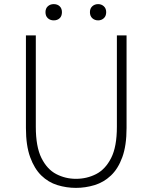

<svg xmlns="http://www.w3.org/2000/svg" viewBox="-20 -900 740 933"><path d="M349 13Q303 13 259 -0.5Q215 -14 181 -47Q147 -80 126.5 -136.5Q106 -193 106 -278V-728H154V-284Q154 -187 181.5 -132Q209 -77 253.5 -54Q298 -31 349 -31Q402 -31 447 -54Q492 -77 520 -132Q548 -187 548 -284V-728H595V-278Q595 -193 574.5 -136.5Q554 -80 519 -47Q484 -14 439.5 -0.5Q395 13 349 13ZM241 -801Q224 -801 212.5 -811.5Q201 -822 201 -841Q201 -859 212.5 -869.5Q224 -880 241 -880Q259 -880 270 -869.5Q281 -859 281 -841Q281 -822 270 -811.5Q259 -801 241 -801ZM457 -801Q440 -801 428.5 -811.5Q417 -822 417 -841Q417 -859 428.5 -869.5Q440 -880 457 -880Q473 -880 484.5 -869.5Q496 -859 496 -841Q496 -822 484.5 -811.5Q473 -801 457 -801Z"/></svg>

Font: Noto Sans SC Thin ExtraLight
Style: Regular
Weight: 250
Version: Version 2.004-H2;hotconv 1.0.118;makeotfexe 2.5.65603